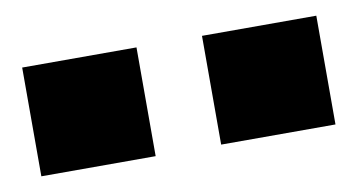

<svg xmlns="http://www.w3.org/2000/svg" viewBox="-35 -820 569 306"><g transform="rotate(-10 250.0 -667.0)"><path d="M303 -579V-755H488V-579ZM12 -579V-755H197V-579Z"/></g></svg>

Font: Nunito Sans 7pt Expanded Black
Style: Regular
Weight: 900
Width: 7
Designer: Vernon Adams
Foundry: Vernon Adams
Version: Version 3.101;gftools[0.9.27]